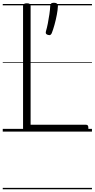

<svg xmlns="http://www.w3.org/2000/svg" viewBox="-20 -959 690 1399"><path d="M176 0Q148 0 148 -23V-916Q148 -926 155 -930.5Q162 -935 176 -935Q190 -935 196.5 -930.5Q203 -926 203 -916V-50H607Q616 -50 620 -44.5Q624 -39 624 -25Q624 -11 620 -5.5Q616 0 607 0ZM328 -705Q317 -709 314.5 -715Q312 -721 315 -732Q322 -755 328.5 -788Q335 -821 340 -855.5Q345 -890 346 -916Q346 -925 351.5 -932Q357 -939 373 -939Q388 -939 395.5 -932Q403 -925 402 -916Q401 -888 394 -851Q387 -814 377 -778Q367 -742 357 -717Q353 -709 347.5 -705Q342 -701 328 -705ZM0 410H650V420H0ZM0 -20H650V0H0ZM0 -505H650V-500H0ZM0 -930H650V-920H0Z"/></svg>

Font: Playwrite DE Grund Guides
Style: Regular
Weight: 400
Designer: Veronika Burian, José Scaglione
Foundry: TypeTogether
Version: Version 1.003